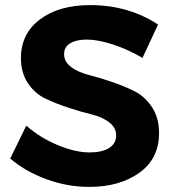

<svg xmlns="http://www.w3.org/2000/svg" viewBox="-20 -727 677 752"><path d="M20 -106 83 -235Q136 -188 205.5 -159Q275 -130 331 -130Q380 -130 407.5 -147.5Q435 -165 435 -197Q435 -227 407.5 -248Q380 -269 338.5 -279Q297 -289 248.5 -305Q200 -321 158.5 -340.5Q117 -360 89.5 -401Q62 -442 62 -500Q62 -595 136.5 -651Q211 -707 333 -707Q483 -707 599 -631L538 -500Q483 -533 423 -552.5Q363 -572 320 -572Q279 -572 255 -557.5Q231 -543 231 -515Q231 -485 258.5 -464.5Q286 -444 327.5 -433.5Q369 -423 417.5 -406.5Q466 -390 507 -369.5Q548 -349 575.5 -307Q603 -265 603 -206Q603 -106 526 -50.5Q449 5 329 5Q244 5 162 -25Q80 -55 20 -106Z"/></svg>

Font: Trueno
Style: SBd
Weight: 600
Designer: Julieta Ulanovsky
Foundry: Julieta Ulanovsky
Version: Version 3.001b